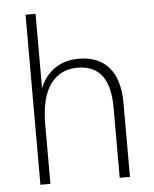

<svg xmlns="http://www.w3.org/2000/svg" viewBox="-51 -740 629 784"><g transform="rotate(-5 263.5 -348.5)"><path d="M83 -697H124V-392Q145 -444 186 -471.5Q227 -499 283 -499Q364 -499 407 -449Q450 -399 450 -302V0H408V-289Q408 -463 275 -463Q204 -463 164 -408Q124 -353 124 -243V0H83Z"/></g></svg>

Font: Hanken Grotesk ExtraLight
Style: Regular
Weight: 200
Designer: Alfredo Marco Pradil
Foundry: Hanken Design Co.
Version: Version 3.014